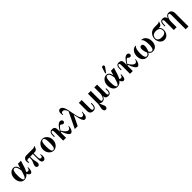

<svg xmlns="http://www.w3.org/2000/svg" viewBox="634 -3044 5600 5600"><g transform="rotate(-45 3433.5 -244.0)"><path d="M485.8 12.2Q428.7 12.2 397 -77.1Q323.2 12.2 231 12.2Q149.4 12.2 98.6 -54.4Q47.9 -121.1 47.9 -223.1Q47.9 -332 104.5 -399.9Q161.1 -467.8 243.2 -467.8Q270.5 -467.8 292.2 -459Q314 -450.2 327.9 -436.8Q341.8 -423.3 352.3 -402.6Q362.8 -381.8 368.2 -362.8Q373.5 -343.8 377.9 -318.8L379.9 -309.1L425.8 -456.1H550.8L482.9 -237.8Q460.4 -169.9 428.2 -119.1Q445.8 -94.2 480 -94.2Q512.2 -94.2 527.1 -118.4Q542 -142.6 542 -175.8H565.9Q565.9 12.2 485.8 12.2ZM255.9 -438Q213.4 -438 194.6 -386.2Q175.8 -334.5 175.8 -224.1Q175.8 -12.2 242.2 -12.2Q256.8 -12.2 269 -21.5Q281.2 -30.8 292 -51.3Q302.7 -71.8 311.5 -95Q320.3 -118.2 332 -155.8L359.9 -245.1L347.2 -313Q323.2 -438 255.9 -438Z M779.8 -456.1H1048.8Q1098.1 -456.1 1111.8 -482.9H1132.8Q1106.9 -350.1 1015.6 -350.1H966.8V-191.9Q966.8 -142.1 979.7 -118.2Q992.7 -94.2 1023.9 -94.2Q1057.1 -94.2 1068.1 -119.9Q1079.1 -145.5 1072.8 -187H1090.8Q1103 -153.3 1103 -103Q1103 -51.8 1081.5 -19.8Q1060.1 12.2 1018.1 12.2Q935.1 12.2 935.1 -124V-350.1H825.7V-258.8Q825.7 -227.1 840.8 -163.1Q856 -99.1 856 -71.8Q856 -35.6 840.1 -11.7Q824.2 12.2 790 12.2Q757.8 12.2 742.4 -8.8Q727.1 -29.8 727.1 -60.1Q727.1 -83.5 737.5 -111.8Q748 -140.1 760.5 -163.6Q772.9 -187 783.4 -223.1Q793.9 -259.3 793.9 -295.9V-350.1H760.7Q681.6 -350.1 681.6 -304.2Q681.6 -285.6 691.9 -255.9L668 -248Q649.9 -283.2 649.9 -327.1Q649.9 -382.8 682.9 -419.4Q715.8 -456.1 779.8 -456.1Z M1499.3 -392.8Q1482.9 -443.8 1439.5 -443.8Q1396 -443.8 1379.6 -392.8Q1363.3 -341.8 1363.3 -228Q1363.3 -114.3 1379.6 -63.2Q1396 -12.2 1439.5 -12.2Q1482.9 -12.2 1499.3 -63.2Q1515.6 -114.3 1515.6 -228Q1515.6 -341.8 1499.3 -392.8ZM1296.1 -398.7Q1356.9 -467.8 1439.5 -467.8Q1522 -467.8 1582.8 -398.7Q1643.6 -329.6 1643.6 -228Q1643.6 -126.5 1582.8 -57.1Q1522 12.2 1439.5 12.2Q1356.9 12.2 1296.1 -57.1Q1235.4 -126.5 1235.4 -228Q1235.4 -329.6 1296.1 -398.7Z M1751.5 -262.2H1723.6V-317.9Q1723.6 -343.8 1726.1 -363.8Q1728.5 -383.8 1735.6 -404.1Q1742.7 -424.3 1755.1 -437.7Q1767.6 -451.2 1788.6 -459.5Q1809.6 -467.8 1838.4 -467.8Q1953.6 -467.8 1953.6 -344.2V-252Q2071.3 -467.8 2171.4 -467.8Q2202.1 -467.8 2222.7 -450.4Q2243.2 -433.1 2245.6 -405.8Q2247.1 -379.4 2230.5 -360.6Q2213.9 -341.8 2186.5 -341.8Q2171.9 -341.8 2159.7 -348.4Q2147.5 -355 2140.4 -362.8Q2133.3 -370.6 2124.3 -377.2Q2115.2 -383.8 2106.4 -383.8Q2064 -383.8 1987.3 -263.2Q2027.3 -191.9 2072.3 -147.9Q2117.2 -104 2159.2 -104Q2194.3 -104 2215.3 -132.6Q2236.3 -161.1 2236.3 -189H2254.4Q2254.4 -138.7 2239.3 -92Q2224.1 -45.4 2198.7 -16.6Q2173.3 12.2 2145.5 12.2Q2065.9 12.2 1973.6 -238.8L1953.6 -203.1V0H1837.4V-360.8Q1837.4 -432.1 1803.2 -432.1Q1780.3 -432.1 1765.9 -403.3Q1751.5 -374.5 1751.5 -317.9Z M2374 -537.1H2356Q2344.2 -575.2 2344.2 -624Q2344.2 -665.5 2366.7 -695.8Q2389.2 -726.1 2428.2 -726.1Q2463.9 -726.1 2492.4 -698Q2521 -669.9 2538.6 -627.9Q2556.2 -585.9 2567.9 -529.8L2621.1 -268.1Q2638.2 -185.1 2663.3 -142.6Q2688.5 -100.1 2730 -100.1Q2768.1 -100.1 2788.1 -131.6Q2808.1 -163.1 2808.1 -210H2826.2Q2826.2 -178.2 2824.5 -151.6Q2822.8 -125 2818.6 -99.1Q2814.5 -73.2 2806.9 -53.7Q2799.3 -34.2 2788.8 -19Q2778.3 -3.9 2762.7 4.2Q2747.1 12.2 2727.1 12.2Q2709.5 12.2 2694.3 2.9Q2679.2 -6.3 2666.7 -29.5Q2654.3 -52.7 2646 -70.3Q2637.7 -87.9 2627.9 -127Q2618.2 -166 2614.3 -183.6Q2610.4 -201.2 2601.6 -245.6Q2600.6 -249.5 2600.3 -251.5Q2600.1 -253.4 2599.4 -256.6Q2598.6 -259.8 2598.1 -262.2L2586.9 -314L2436 0H2314.9L2552.2 -493.2Q2537.1 -551.3 2506.1 -585.7Q2475.1 -620.1 2431.2 -620.1Q2368.7 -620.1 2374 -537.1Z M3055.2 -456.1V-95.2Q3055.2 -25.9 3101.1 -25.9Q3132.8 -25.9 3151.9 -58.8Q3170.9 -91.8 3170.9 -158.2V-193.8H3198.7V-158.2Q3198.7 -130.4 3196 -108.2Q3193.4 -85.9 3185.1 -62.5Q3176.8 -39.1 3163.1 -23.4Q3149.4 -7.8 3125.2 2.2Q3101.1 12.2 3068.8 12.2Q3005.9 12.2 2972.4 -23.2Q2939 -58.6 2939 -122.1V-456.1Z M3690.4 -456.1V-95.2Q3690.4 -23.9 3724.6 -23.9Q3747.6 -23.9 3762 -52.7Q3776.4 -81.5 3776.4 -138.2V-193.8H3804.7V-138.2Q3804.7 -105.5 3800.3 -81.3Q3795.9 -57.1 3784.4 -34.4Q3772.9 -11.7 3749 0.2Q3725.1 12.2 3689.5 12.2Q3583.5 12.2 3575.7 -91.8Q3533.2 12.2 3441.4 12.2Q3398.4 12.2 3368.7 -9.8Q3358.4 -16.6 3351.6 -24.9Q3357.4 8.8 3374.3 44.9Q3391.1 81.1 3404.3 111.3Q3417.5 141.6 3417.5 168Q3417.5 199.2 3401.6 220.7Q3385.7 242.2 3355.5 242.2Q3322.3 242.2 3303.5 216.6Q3284.7 190.9 3284.7 149.9Q3284.7 120.6 3299.6 57.9Q3314.5 -4.9 3314.5 -28.8V-456.1H3430.7V-99.1Q3430.7 -22 3470.7 -22Q3494.6 -22 3518.6 -48.6Q3542.5 -75.2 3558.6 -121.8Q3574.7 -168.5 3574.7 -220.2V-456.1Z M4322.3 12.2Q4265.1 12.2 4233.4 -77.1Q4159.7 12.2 4067.4 12.2Q3985.8 12.2 3935.1 -54.4Q3884.3 -121.1 3884.3 -223.1Q3884.3 -332 3940.9 -399.9Q3997.6 -467.8 4079.6 -467.8Q4106.9 -467.8 4128.7 -459Q4150.4 -450.2 4164.3 -436.8Q4178.2 -423.3 4188.7 -402.6Q4199.2 -381.8 4204.6 -362.8Q4210 -343.8 4214.4 -318.8L4216.3 -309.1L4262.2 -456.1H4387.2L4319.3 -237.8Q4296.9 -169.9 4264.6 -119.1Q4282.2 -94.2 4316.4 -94.2Q4348.6 -94.2 4363.5 -118.4Q4378.4 -142.6 4378.4 -175.8H4402.3Q4402.3 12.2 4322.3 12.2ZM4092.3 -438Q4049.8 -438 4031 -386.2Q4012.2 -334.5 4012.2 -224.1Q4012.2 -12.2 4078.6 -12.2Q4093.3 -12.2 4105.5 -21.5Q4117.7 -30.8 4128.4 -51.3Q4139.2 -71.8 4147.9 -95Q4156.7 -118.2 4168.5 -155.8L4196.3 -245.1L4183.6 -313Q4159.7 -438 4092.3 -438ZM4090.3 -520 4140.6 -683.1Q4153.8 -730 4192.4 -730Q4208 -730 4220.2 -718.3Q4232.4 -706.5 4232.4 -688Q4232.4 -668.9 4216.3 -647L4114.3 -507.8Z M4506.3 -262.2H4478.5V-317.9Q4478.5 -343.8 4481 -363.8Q4483.4 -383.8 4490.5 -404.1Q4497.6 -424.3 4510 -437.7Q4522.5 -451.2 4543.5 -459.5Q4564.5 -467.8 4593.3 -467.8Q4708.5 -467.8 4708.5 -344.2V-252Q4826.2 -467.8 4926.3 -467.8Q4957 -467.8 4977.5 -450.4Q4998 -433.1 5000.5 -405.8Q5002 -379.4 4985.4 -360.6Q4968.8 -341.8 4941.4 -341.8Q4926.8 -341.8 4914.6 -348.4Q4902.3 -355 4895.3 -362.8Q4888.2 -370.6 4879.2 -377.2Q4870.1 -383.8 4861.3 -383.8Q4818.8 -383.8 4742.2 -263.2Q4782.2 -191.9 4827.1 -147.9Q4872.1 -104 4914.1 -104Q4949.2 -104 4970.2 -132.6Q4991.2 -161.1 4991.2 -189H5009.3Q5009.3 -138.7 4994.1 -92Q4979 -45.4 4953.6 -16.6Q4928.2 12.2 4900.4 12.2Q4820.8 12.2 4728.5 -238.8L4708.5 -203.1V0H4592.3V-360.8Q4592.3 -432.1 4558.1 -432.1Q4535.2 -432.1 4520.8 -403.3Q4506.3 -374.5 4506.3 -317.9Z M5407.7 -59.1Q5398.4 -42.5 5390.9 -32.5Q5383.3 -22.5 5369.6 -10.7Q5356 1 5335.7 6.6Q5315.4 12.2 5288.1 12.2Q5226.1 12.2 5181.4 -19Q5136.7 -50.3 5115.2 -101.6Q5093.8 -152.8 5093.8 -217.8Q5093.8 -323.2 5148.4 -394.5Q5203.1 -465.8 5290 -465.8V-448.2Q5281.7 -448.2 5272.7 -439.2Q5263.7 -430.2 5254.4 -410.6Q5245.1 -391.1 5238 -363.8Q5231 -336.4 5226.3 -296.1Q5221.7 -255.9 5221.7 -209Q5221.7 -16.1 5301.8 -16.1Q5332 -16.1 5354.2 -38.3Q5376.5 -60.5 5384.8 -88.9Q5368.2 -118.7 5354.5 -169.9Q5340.8 -221.2 5340.8 -264.2Q5340.8 -309.6 5357.9 -332.8Q5375 -356 5407.7 -356Q5440.4 -356 5457.8 -332.8Q5475.1 -309.6 5475.1 -264.2Q5475.1 -221.7 5461.4 -170.2Q5447.8 -118.7 5430.7 -88.9Q5439 -60.5 5461.2 -38.3Q5483.4 -16.1 5513.7 -16.1Q5593.8 -16.1 5593.8 -209Q5593.8 -255.9 5589.4 -296.1Q5585 -336.4 5577.6 -363.8Q5570.3 -391.1 5561.3 -410.6Q5552.2 -430.2 5543.2 -439.2Q5534.2 -448.2 5525.9 -448.2V-465.8Q5612.8 -465.8 5667.2 -394.5Q5721.7 -323.2 5721.7 -217.8Q5721.7 -169.4 5709.2 -128.2Q5696.8 -86.9 5673.1 -55.4Q5649.4 -23.9 5612.1 -5.9Q5574.7 12.2 5527.8 12.2Q5500.5 12.2 5480.2 6.6Q5460 1 5446.3 -10.7Q5432.6 -22.5 5424.8 -32.5Q5417 -42.5 5407.7 -59.1Z M6269.5 -482.9Q6243.7 -350.1 6152.3 -350.1H6118.7Q6197.8 -309.1 6197.8 -211.9Q6197.8 -113.8 6142.6 -50.8Q6087.4 12.2 6007.3 12.2Q5927.2 12.2 5872.3 -50.8Q5817.4 -113.8 5817.4 -211.9Q5817.4 -277.8 5848.4 -334Q5879.4 -390.1 5933.1 -423.1Q5986.8 -456.1 6050.3 -456.1H6189.5Q6238.8 -456.1 6252.4 -482.9ZM6007.3 -350.1Q5961.4 -350.1 5926 -336.2Q5890.6 -322.3 5868.2 -290.5Q5845.7 -258.8 5845.7 -211.9Q5845.7 -151.4 5890.6 -122.8Q5935.5 -94.2 6007.3 -94.2Q6079.1 -94.2 6124.3 -122.8Q6169.4 -151.4 6169.4 -211.9Q6169.4 -280.8 6123.8 -315.4Q6078.1 -350.1 6007.3 -350.1Z M6313.5 -262.2H6285.6V-317.9Q6285.6 -343.8 6288.1 -363.8Q6290.5 -383.8 6297.6 -404.1Q6304.7 -424.3 6317.1 -437.7Q6329.6 -451.2 6350.6 -459.5Q6371.6 -467.8 6400.4 -467.8Q6505.4 -467.8 6514.6 -363.8Q6558.1 -467.8 6648.4 -467.8Q6691.4 -467.8 6721.2 -445.8Q6746.1 -427.7 6760.7 -395.8Q6775.4 -363.8 6775.4 -330.1V230H6659.2V-356.9Q6659.2 -434.1 6619.6 -434.1Q6595.7 -434.1 6571.8 -407.5Q6547.9 -380.9 6531.7 -334.2Q6515.6 -287.6 6515.6 -235.8V0H6399.4V-360.8Q6399.4 -432.1 6365.2 -432.1Q6342.3 -432.1 6327.9 -403.3Q6313.5 -374.5 6313.5 -317.9Z"/></g></svg>

Font: Flanker Steampunk
Style: Bold
Weight: 700
Designer: Alexey Kryukov, Leonardo Di Lena
Foundry: Alexey Kryukov, Leonardo Di Lena
Version: 1.210